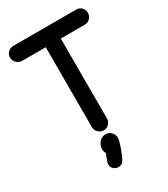

<svg xmlns="http://www.w3.org/2000/svg" viewBox="-217 -767 957 1094"><g transform="rotate(-30 262.0 -220.0)"><path d="M211.9 -43V-569.8H55.2Q35.6 -569.8 20.8 -585Q5.9 -600.1 5.9 -620.1Q5.9 -640.6 20.5 -654.8Q35.2 -668.9 55.2 -668.9H469.2Q490.2 -668.9 504.2 -655Q518.1 -641.1 518.1 -620.1Q518.1 -599.6 503.9 -584.7Q489.7 -569.8 469.2 -569.8H311V-43Q311 -23.4 296.6 -8.8Q282.2 5.9 262.2 5.9Q242.2 5.9 227.1 -8.8Q211.9 -23.4 211.9 -43ZM230 229Q211.4 229 198.7 216.8Q186 204.6 186 187Q186 178.2 189 170.9L207 124Q199.2 109.9 199.2 92.8Q199.2 67.9 217 48.8Q234.9 29.8 257.8 29.8Q279.3 29.8 294.7 44.9Q310.1 60.1 310.1 81.1Q310.1 109.4 275.9 189.9Q268.1 208.5 257.8 218.8Q247.6 229 230 229Z"/></g></svg>

Font: Comic Neue
Style: Bold
Weight: 700
Designer: Craig Rozynski
Foundry: Craig Rozynski
Version: Version 2.003;hotconv 1.0.109;makeotfexe 2.5.65596